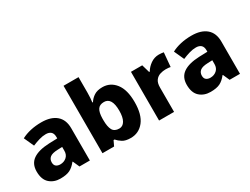

<svg xmlns="http://www.w3.org/2000/svg" viewBox="-65 -1312 2436 1874"><g transform="rotate(-30 1152.5 -375.0)"><path d="M318 -560Q425 -560 484 -510Q543 -460 543 -364V0H426L393 -74H389Q354 -29 315 -9.5Q276 10 208 10Q135 10 87 -33Q39 -76 39 -166Q39 -253 100.5 -295.5Q162 -338 281 -343L375 -346V-362Q375 -402 354.5 -420Q334 -438 298 -438Q262 -438 223 -426.5Q184 -415 144 -398L93 -510Q138 -534 195 -547Q252 -560 318 -560ZM324 -248Q261 -246 236 -225.5Q211 -205 211 -170Q211 -139 229 -125Q247 -111 275 -111Q317 -111 346 -136.5Q375 -162 375 -206V-250Z M854 -585Q854 -555 852 -526.5Q850 -498 847 -478H854Q875 -512 911 -535.5Q947 -559 1005 -559Q1094 -559 1150.5 -487Q1207 -415 1207 -276Q1207 -135 1149.5 -62.5Q1092 10 1000 10Q941 10 908 -11Q875 -32 854 -57H843L816 0H685V-760H854ZM947 -426Q897 -426 876 -393.5Q855 -361 854 -294V-273Q854 -201 874.5 -163.5Q895 -126 949 -126Q989 -126 1012 -165Q1035 -204 1035 -278Q1035 -426 947 -426Z M1642 -559Q1655 -559 1671 -557.5Q1687 -556 1696 -554L1682 -396Q1673 -398 1659 -399.5Q1645 -401 1628 -401Q1596 -401 1564.5 -391Q1533 -381 1512.5 -353.5Q1492 -326 1492 -275V0H1323V-549H1450L1476 -459H1483Q1507 -500 1549 -529.5Q1591 -559 1642 -559Z M2010 -560Q2117 -560 2176 -510Q2235 -460 2235 -364V0H2118L2085 -74H2081Q2046 -29 2007 -9.5Q1968 10 1900 10Q1827 10 1779 -33Q1731 -76 1731 -166Q1731 -253 1792.5 -295.5Q1854 -338 1973 -343L2067 -346V-362Q2067 -402 2046.5 -420Q2026 -438 1990 -438Q1954 -438 1915 -426.5Q1876 -415 1836 -398L1785 -510Q1830 -534 1887 -547Q1944 -560 2010 -560ZM2016 -248Q1953 -246 1928 -225.5Q1903 -205 1903 -170Q1903 -139 1921 -125Q1939 -111 1967 -111Q2009 -111 2038 -136.5Q2067 -162 2067 -206V-250Z"/></g></svg>

Font: Noto Sans ExtraBold
Style: Regular
Weight: 800
Designer: Monotype Design Team
Foundry: Monotype Imaging Inc.
Version: Version 2.007